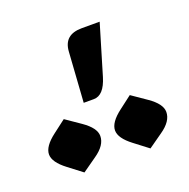

<svg xmlns="http://www.w3.org/2000/svg" viewBox="-79 -1036 524 531"><g transform="rotate(-20 183.0 -770.5)"><path d="M278.3 -581.5 237.3 -612.8Q203.1 -638.7 203.1 -661.6Q203.1 -685.1 237.8 -711.4L274.9 -739.7L318.8 -709.5Q354 -685.1 354 -661.6Q354 -634.3 319.8 -610.8ZM84 -581.5 43 -612.8Q8.8 -638.7 8.8 -661.6Q8.8 -685.1 43.5 -711.4L80.6 -739.7L124.5 -709.5Q159.7 -685.1 159.7 -661.6Q159.7 -634.3 125.5 -610.8ZM177.7 -763.2H147.9L157.7 -910.2Q160.6 -959 213.4 -959H266.1L222.2 -812Q207.5 -763.2 177.7 -763.2Z"/></g></svg>

Font: ALMAS
Style: Bold
Weight: 700
Designer: ALMAS Font/ by Husham Jawad Kadhim, derived from the Bainsely font by/ Paul James MIller
Foundry: High-Logic / Made with FontCreator
Version: Version 1.411;September 19, 2021;FontCreator 14.0.0.2814 32-